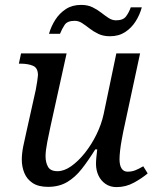

<svg xmlns="http://www.w3.org/2000/svg" viewBox="-20 -754 639 784"><path d="M456 10Q430 10 411 -3Q392 -16 382 -37.5Q372 -59 372 -85Q372 -96 373.5 -112Q375 -128 377 -144H369Q341 -99 314 -64.5Q287 -30 254 -10.5Q221 9 176 9Q137 9 113.5 -6.5Q90 -22 79.5 -47.5Q69 -73 69 -102Q69 -127 75 -157Q81 -187 87 -212L126 -387Q129 -401 132 -422Q135 -443 135 -447Q135 -477 114.5 -485.5Q94 -494 65 -494H57L66 -536H252L186 -237Q180 -210 173 -174Q166 -138 166 -116Q166 -91 176 -73Q186 -55 215 -55Q242 -55 271 -75.5Q300 -96 327 -130Q354 -164 374 -205Q394 -246 403 -287L455 -536H552L483 -215Q481 -204 477 -183Q473 -162 470.5 -140Q468 -118 468 -104Q468 -79 476.5 -66Q485 -53 501 -53Q518 -53 532 -58.5Q546 -64 565 -75L583 -46Q561 -27 527.5 -8.5Q494 10 456 10ZM429 -606Q402 -606 382 -615.5Q362 -625 346 -637.5Q330 -650 315.5 -659.5Q301 -669 285 -669Q255 -669 244 -652.5Q233 -636 225 -616H180Q189 -647 206 -673.5Q223 -700 249 -717Q275 -734 311 -734Q338 -734 357.5 -724.5Q377 -715 393 -702.5Q409 -690 423.5 -680.5Q438 -671 454 -671Q483 -671 495 -687.5Q507 -704 514 -724H559Q551 -694 534 -667Q517 -640 491 -623Q465 -606 429 -606Z"/></svg>

Font: Noto Serif
Style: Italic
Weight: 400
Italic angle: -12°
Designer: Monotype Design Team
Foundry: Monotype Imaging Inc.
Version: Version 2.013